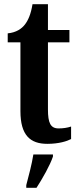

<svg xmlns="http://www.w3.org/2000/svg" viewBox="-20 -680 377 921"><path d="M207 10C263 10 302 -3 321 -13V-73C303 -67 283 -64 261 -64C222 -64 210 -91 210 -155V-477H313V-536H210V-660H136C128 -611 115 -583 100 -563C84 -542 58 -524 17 -520V-477H78V-147C78 -31 125 10 207 10ZM106 208V221H155C183 178 220 113 234 71V61H140C133 107 117 166 106 208Z"/></svg>

Font: Noto Serif Myanmar ExtraCondensed
Style: Bold
Weight: 700
Width: 2
Designer: Ben Mitchell and the Monotype Design Team
Foundry: Monotype Imaging Inc.
Version: Version 2.106